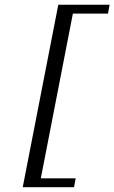

<svg xmlns="http://www.w3.org/2000/svg" viewBox="-20 -720 479 804"><path d="M439 -700.2 432.1 -663.1H285.2L150.9 26.9H296.9L290 64H75.2L224.1 -700.2Z"/></svg>

Font: Linux Libertine Capitals O
Style: Bold Italic Samll Caps
Weight: 400
Italic angle: -12°
Designer: Philipp H. Poll
Foundry: Philipp H. Poll
Version: Version 5.0.4